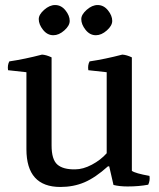

<svg xmlns="http://www.w3.org/2000/svg" viewBox="-20 -727 630 763"><path d="M504 -48Q518 -38 574 -28Q577 -10 569 7Q532 14 487 14Q455 14 431 8L414 -66H409Q359 -21 315.5 -2.5Q272 16 220 16Q85 16 85 -134V-440L12 -448Q9 -468 17 -483Q78 -492 147 -510Q164 -509 185 -499V-149Q185 -93 208 -73Q231 -53 279 -54Q310 -54 345 -72.5Q380 -91 404 -118V-440L331 -448Q328 -468 336 -483Q397 -492 466 -510Q483 -509 504 -499ZM134 -651Q134 -669 155.5 -688Q177 -707 199 -707Q223 -707 240 -686Q257 -665 257 -644Q257 -625 235.5 -606Q214 -587 192 -587Q168 -587 151 -608.5Q134 -630 134 -651ZM303 -651Q303 -669 324.5 -688Q346 -707 368 -707Q392 -707 409 -686Q426 -665 426 -644Q426 -625 404.5 -606Q383 -587 361 -587Q337 -587 320 -608.5Q303 -630 303 -651Z"/></svg>

Font: Alike
Style: Regular
Weight: 400
Designer: Cyreal (www.cyreal.org)
Foundry: Cyreal (www.cyreal.org)
Version: Version 1.212